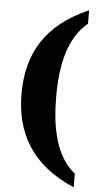

<svg xmlns="http://www.w3.org/2000/svg" viewBox="-61 -814 511 994"><g transform="rotate(5 194.5 -317.0)"><path d="M361 143V72C259 -9 230 -159 230 -318C230 -476 259 -624 361 -707V-777C138 -681 50 -523 50 -318C50 -113 138 47 361 143Z"/></g></svg>

Font: Noto Serif Armenian Condensed Black
Style: Regular
Weight: 900
Width: 3
Designer: Monotype Design Team
Foundry: Monotype Imaging Inc.
Version: Version 2.008